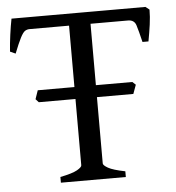

<svg xmlns="http://www.w3.org/2000/svg" viewBox="-47 -660 646 704"><g transform="rotate(-5 275.5 -307.5)"><path d="M528 -604Q528 -578 524 -549Q520 -520 514 -488H492Q482 -530 475.5 -550.5Q469 -571 446 -571H253L267 -615H514ZM84 -571Q74 -571 66.5 -566Q59 -561 49.5 -542.5Q40 -524 25 -486L5 -495Q7 -524 11.5 -557Q16 -590 21 -615H327L341 -571ZM149 0V-21Q194 -30 211.5 -40Q229 -50 229 -57V-575Q229 -581 211.5 -584.5Q194 -588 159 -595V-615H378V-595Q345 -588 326.5 -585Q308 -582 308 -575V-57Q308 -50 325.5 -40Q343 -30 388 -21V0ZM442 -301H94L83 -313Q88 -329 94 -345H442L454 -334Z"/></g></svg>

Font: ChillKai
Style: Regular
Weight: 400
Designer: ChillType
Foundry: 寒蝉字型
Version: Version 2.000